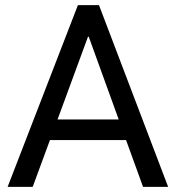

<svg xmlns="http://www.w3.org/2000/svg" viewBox="-20 -731 687 751"><path d="M473.1 -183.1H175.3L107.9 0H9.8L284.7 -710.9H367.2L637.7 0H539.6ZM205.1 -263.7H444.3L327.1 -587.4H324.2Z"/></svg>

Font: GeogebraSans
Style: Regular
Weight: 400
Designer: Google
Version: Version 1.100140; 2013